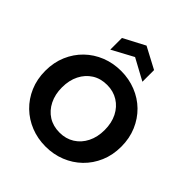

<svg xmlns="http://www.w3.org/2000/svg" viewBox="-251 -1110 1281 1281"><g transform="rotate(45 389.0 -469.5)"><path d="M541 -756 390 -838 238 -756V-866L390 -946L541 -866ZM390 7Q315 7 250 -19Q185 -45 136 -92.5Q87 -140 59 -205.5Q31 -271 31 -350Q31 -429 59 -494.5Q87 -560 136 -607.5Q185 -655 250 -681Q315 -707 390 -707Q464 -707 529.5 -681Q595 -655 643.5 -607.5Q692 -560 720 -494.5Q748 -429 748 -350Q748 -271 720 -205.5Q692 -140 643 -92.5Q594 -45 529 -19Q464 7 390 7ZM390 -125Q449 -125 494.5 -153.5Q540 -182 565.5 -233Q591 -284 591 -350Q591 -417 565.5 -467.5Q540 -518 494.5 -546.5Q449 -575 390 -575Q329 -575 284 -546.5Q239 -518 213.5 -467.5Q188 -417 188 -350Q188 -284 213.5 -233Q239 -182 284 -153.5Q329 -125 390 -125Z"/></g></svg>

Font: Albert Sans ExtraBold
Style: Regular
Weight: 800
Designer: Andreas Rasmussen
Foundry: a.Foundry
Version: Version 1.025